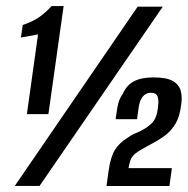

<svg xmlns="http://www.w3.org/2000/svg" viewBox="-20 -611 617 631"><path d="M68.4 -236 105 -497.9 48.7 -487.6 54.8 -528.9Q87.5 -539.8 108.4 -554.4Q129.2 -569 149.6 -591H189.1L139.1 -236ZM28.6 0 432.4 -589.1H515L110 0ZM330 0.3 337 -50Q343 -94.7 357.8 -118.5Q372.6 -142.3 400.4 -158.9Q407.5 -164.3 414.9 -168.2Q422.3 -172.1 430.4 -175.1Q457.1 -186.5 475.6 -202.8Q494 -219.1 498 -250.5Q498.4 -252.8 498.9 -255.8Q499.4 -258.8 499.4 -261.8Q502.3 -280.8 498 -293.5Q493.7 -306.2 475.4 -306.2Q459.6 -306.2 449.2 -293.5Q438.7 -280.7 435.7 -257.9L430.4 -219.3H360Q363 -242 365.4 -256.1Q367.8 -270.3 371.8 -281.1Q375.9 -291.9 383.7 -303Q396.2 -331.3 420.5 -344Q444.8 -356.6 484.2 -356.6Q527.8 -356.6 548.3 -344.6Q568.9 -332.5 574.2 -311.7Q579.5 -290.9 575.2 -265.6Q570.9 -229.4 558 -206.6Q545.1 -183.7 526.6 -169.1Q508.1 -154.5 485.2 -142.1Q463.2 -129.8 447.6 -121.3Q432 -112.8 422.3 -104.3Q412.7 -95.7 408 -82.7Q406.4 -76.5 405 -70.8Q403.7 -65.1 402.4 -58.5H544.9L536.8 0.3Z"/></svg>

Font: Alumni Sans Thin
Style: Italic
Weight: 100
Italic angle: -8°
Designer: Robert E. Leuschke
Foundry: Robert E. Leuschke
Version: Version 1.016